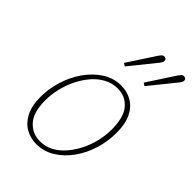

<svg xmlns="http://www.w3.org/2000/svg" viewBox="-223 -853 964 964"><g transform="rotate(45 259.0 -371.0)"><path d="M217 12Q177 12 142.5 -7Q108 -26 86.5 -66.5Q65 -107 65 -171Q65 -229 83 -287Q101 -345 134.5 -392.5Q168 -440 213 -469Q258 -498 312 -498Q354 -498 388.5 -478Q423 -458 443 -417.5Q463 -377 463 -313Q463 -252 445 -194Q427 -136 393.5 -89.5Q360 -43 315 -15.5Q270 12 217 12ZM221 -11Q258 -11 290.5 -28Q323 -45 349.5 -75.5Q376 -106 395 -144Q414 -182 424 -224Q434 -266 434 -307Q434 -394 399.5 -434.5Q365 -475 309 -475Q271 -475 237.5 -457Q204 -439 178 -408.5Q152 -378 133 -339.5Q114 -301 104 -258.5Q94 -216 94 -175Q94 -91 130 -51Q166 -11 221 -11ZM241 -588 331 -726Q340 -740 346.5 -747Q353 -754 361 -754Q369 -754 373.5 -750Q378 -746 378 -738Q378 -732 373 -724Q368 -716 361 -708L256 -578ZM381 -588 471 -726Q480 -740 486.5 -747Q493 -754 501 -754Q509 -754 513.5 -750Q518 -746 518 -738Q518 -732 513 -724Q508 -716 501 -708L396 -578Z"/></g></svg>

Font: Source Serif 4 ExtraLight
Style: Italic
Weight: 250
Italic angle: -12°
Designer: Frank Grießhammer
Foundry: Adobe Systems Incorporated
Version: Version 4.004;hotconv 1.0.116;makeotfexe 2.5.65601